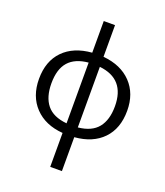

<svg xmlns="http://www.w3.org/2000/svg" viewBox="-175 -878 1065 1236"><g transform="rotate(20 357.5 -260.0)"><path d="M659.2 -268.1Q659.2 -146.5 590.1 -74.5Q521 -2.4 397 7.8V240.2H316.9V7.8Q195.8 -1.5 125.5 -75.2Q55.2 -148.9 55.2 -268.1Q55.2 -389.6 125.2 -461.4Q195.3 -533.2 319.8 -543V-759.8H397V-543Q519.5 -531.7 589.4 -458.5Q659.2 -385.3 659.2 -268.1ZM140.1 -268.1Q140.1 -174.3 183.1 -121.1Q226.1 -67.9 319.8 -59.1V-475.1Q229.5 -466.8 184.8 -416.3Q140.1 -365.7 140.1 -268.1ZM575.2 -268.1Q575.2 -455.1 397 -474.1V-59.1Q489.7 -68.4 532.5 -121.6Q575.2 -174.8 575.2 -268.1Z"/></g></svg>

Font: f06597129
Style: Regular
Weight: 400
Foundry: Ascender Corporation
Version: Version 1.10